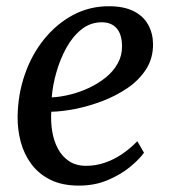

<svg xmlns="http://www.w3.org/2000/svg" viewBox="-20 -585 544 616"><path d="M442 -95Q428 -75 398.2 -50.2Q368.5 -25.5 326.5 -7.5Q284.5 10.5 233 10.5Q179.5 10.5 141.8 -8.2Q104 -27 80.5 -58.8Q57 -90.5 46.5 -130Q36 -169.5 36.5 -211Q37.5 -282.5 59.8 -346.5Q82 -410.5 121.8 -459.5Q161.5 -508.5 214.2 -536.8Q267 -565 329 -565Q377.5 -565 408.8 -549.2Q440 -533.5 455.2 -506Q470.5 -478.5 471 -444.5Q471.5 -398 448.5 -362.5Q425.5 -327 388 -301.8Q350.5 -276.5 306.5 -260Q262.5 -243.5 219.8 -235.2Q177 -227 144.5 -226.5Q142.5 -194.5 147.5 -163.8Q152.5 -133 165.8 -108Q179 -83 201.5 -68Q224 -53 256.5 -53Q287 -53 315.8 -62.8Q344.5 -72.5 371 -90.2Q397.5 -108 420.5 -132ZM306.5 -513.5Q270 -513.5 241.5 -490.8Q213 -468 193 -431.8Q173 -395.5 161 -353.5Q149 -311.5 146 -272.5Q174.5 -274 205.8 -281.8Q237 -289.5 266.5 -303.5Q296 -317.5 320 -337Q344 -356.5 358 -382Q372 -407.5 371.5 -437.5Q371 -475.5 354 -494.5Q337 -513.5 306.5 -513.5Z"/></svg>

Font: Merriweather 28pt
Style: Italic
Weight: 400
Italic angle: -7.8°
Version: Version 2.101